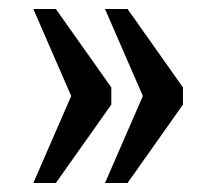

<svg xmlns="http://www.w3.org/2000/svg" viewBox="-20 -483 479 426"><path d="M213 -77 297 -270 213 -463H263L386 -289V-251L263 -77ZM54 -77 138 -270 54 -463H104L227 -289V-251L104 -77Z"/></svg>

Font: Noto Serif Tamil ExtraCondensed SemiBold
Style: Regular
Weight: 600
Width: 2
Designer: Indian Type Foundry, Tom Grace, and the Monotype Design Team
Foundry: Monotype Imaging Inc.
Version: Version 2.004; ttfautohint (v1.8.4.7-5d5b)